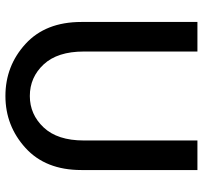

<svg xmlns="http://www.w3.org/2000/svg" viewBox="-40 -708 748 708"><g transform="rotate(-90 334.0 -354.0)"><path d="M61 -428Q61 -560 142.5 -634Q224 -708 334 -708Q445 -708 526 -634Q607 -560 607 -428V0H498V-419Q498 -516 450.5 -567Q403 -618 334 -618Q266 -618 218 -567Q170 -516 170 -419V0H61Z"/></g></svg>

Font: LT Superior Semi-bold
Style: Regular
Weight: 600
Designer: Daniel Lyons
Foundry: LyonsType
Version: Version 1.0